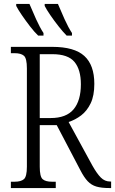

<svg xmlns="http://www.w3.org/2000/svg" viewBox="-20 -951 582 971"><path d="M35 0V-32H54Q86 -32 101 -45Q116 -58 116 -108V-605Q116 -656 101 -669Q86 -682 54 -682H35V-714H245Q356 -714 406.5 -668Q457 -622 457 -527Q457 -467 438.5 -428.5Q420 -390 390.5 -367.5Q361 -345 327 -334L447 -114Q470 -73 490 -53Q510 -33 537 -33H542V0H533Q493 0 467.5 -7.5Q442 -15 423.5 -34.5Q405 -54 386 -91L267 -318H181V-108Q181 -58 195.5 -45Q210 -32 243 -32H262V0ZM236 -354Q315 -354 352 -398Q389 -442 389 -525Q389 -599 356.5 -638Q324 -677 245 -677H181V-354ZM317 -771Q299 -789 276.5 -817.5Q254 -846 234.5 -874.5Q215 -903 206 -921V-931H273Q287 -897 306.5 -854Q326 -811 344 -784V-771ZM173 -771Q154 -789 132 -817.5Q110 -846 90.5 -874.5Q71 -903 62 -921V-931H129Q143 -897 162.5 -854Q182 -811 200 -784V-771Z"/></svg>

Font: Noto Serif Condensed Light
Style: Regular
Weight: 300
Width: 3
Designer: Monotype Design Team
Foundry: Monotype Imaging Inc.
Version: Version 2.013